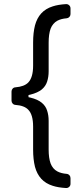

<svg xmlns="http://www.w3.org/2000/svg" viewBox="-20 -781 402 948"><path d="M240.4 136.4Q205.3 125.4 183.6 101.6Q162.3 78.1 152.7 42.6Q143.5 5.7 143.5 -42.3V-155.9Q143.5 -214.8 119.7 -239Q100.5 -259.9 55.8 -263.1Q47.6 -263.8 42.3 -269.9Q36.9 -275.9 36.9 -284.1V-329.2Q36.9 -337.4 42.4 -343.4Q47.9 -349.4 55.8 -349.8Q100.1 -353.3 119.7 -373.9Q143.5 -398.8 143.5 -457V-570.7Q143.5 -619.3 152.7 -655.5Q162.3 -691.4 183.6 -714.8Q205.3 -738.6 240.4 -749.6Q267.4 -758.5 306.1 -760.7Q315.3 -761 321.7 -754.8Q328.1 -748.6 328.1 -739.7V-711.3Q328.1 -703.5 322.6 -697.4Q317.1 -691.4 308.9 -690.7Q282 -688.6 263.1 -678.6Q240.1 -665.8 229.8 -639.2Q220.2 -612.2 220.2 -570.7V-428.6Q220.2 -401.3 212.7 -378.2Q205.6 -355.5 186.1 -339.1Q165.8 -322.8 130.3 -313.9L120.7 -311.8V-301.1Q126.4 -300.4 130.3 -299Q165.8 -290.5 186.1 -273.8Q205.6 -257.8 212.7 -234.7Q220.2 -212.4 220.2 -184.3V-42.3Q220.2 -0.7 229.8 25.9Q240.1 52.9 263.1 65.3Q282 75.3 308.9 77.4Q317.1 78.1 322.6 84.2Q328.1 90.2 328.1 98.4V126.8Q328.1 135.7 321.6 141.7Q315 147.7 306.1 147.4Q267.4 145.2 240.4 136.4Z"/></svg>

Font: DeltaSans
Style: Regular
Weight: 400
Designer: Rasmus Andersson
Foundry: rsms
Version: Version 3.012